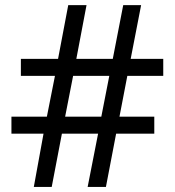

<svg xmlns="http://www.w3.org/2000/svg" viewBox="-20 -734 686 754"><path d="M480 -436 449.2 -275.9H585.9V-209H436L396 0H324.2L365.2 -209H223.1L183.1 0H112.8L150.9 -209H24.9V-275.9H164.1L195.8 -436H62V-502.9H208L248 -713.9H319.8L279.8 -502.9H422.9L463.9 -713.9H534.2L493.2 -502.9H621.1V-436ZM235.8 -275.9H377.9L409.2 -436H267.1Z"/></svg>

Font: Puppies Kittens
Style: Regular
Weight: 400
Foundry: Ascender Corporation and Peter Mawhorter
Version: Version 0.1